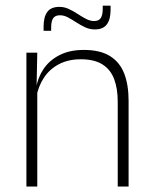

<svg xmlns="http://www.w3.org/2000/svg" viewBox="-20 -678 556 698"><path d="M447.5 0H408V-308Q408 -356 395 -390.5Q382 -425 352.5 -443.8Q323 -462.5 273.5 -462.5Q228 -462.5 194 -444.5Q160 -426.5 139.5 -395.2Q119 -364 112 -324L101 -356H111Q116.5 -394 137.5 -426Q158.5 -458 195.5 -477.2Q232.5 -496.5 284.5 -496.5Q344 -496.5 379.8 -474.2Q415.5 -452 431.5 -410.8Q447.5 -369.5 447.5 -311.5ZM115.5 0H76V-486.5H115.5L113 -362.5L115.5 -361ZM324.5 -571Q306 -571 289.5 -578.8Q273 -586.5 257.2 -596.8Q241.5 -607 227 -614.8Q212.5 -622.5 198 -622.5Q181 -622.5 173.5 -612Q166 -601.5 166 -578.5V-566H138.5V-581.5Q138.5 -616.5 152 -634.8Q165.5 -653 196 -653Q214 -653 230.5 -645.2Q247 -637.5 262.5 -627.2Q278 -617 293 -609.2Q308 -601.5 322 -601.5Q339 -601.5 346.2 -612.2Q353.5 -623 353.5 -646V-657.5H382V-642.5Q382 -607 368.2 -589Q354.5 -571 324.5 -571Z"/></svg>

Font: Anek Malayalam ExtraLight
Style: Regular
Weight: 250
Version: Version 1.003